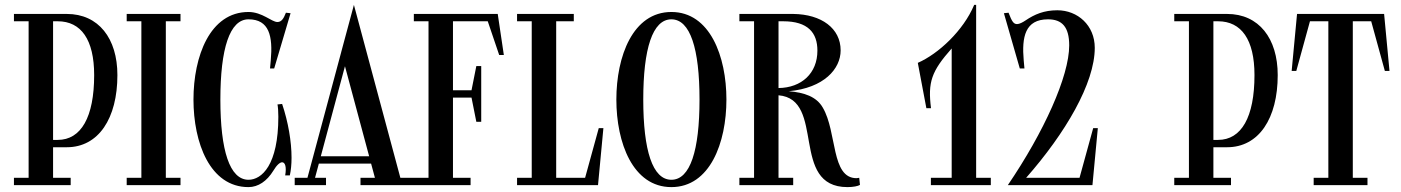

<svg xmlns="http://www.w3.org/2000/svg" viewBox="-20 -757 5727 785"><path d="M253 -155C383 -155 460 -273 460 -450C460 -600 383 -700 253 -700H37V-670H97V-30H37V0H269V-30H197V-155ZM216 -670C311.5 -670 365 -595 365 -450C365 -278 311.5 -185 216 -185H197V-670Z M718 -700H498V-670H558V-30H498V0H718V-30H658V-670H718Z M1114.5 -330C1116.5 -321 1118 -301 1118 -280C1118 -82 1050 -22 996 -22C919 -22 881 -142 881 -350C881 -558 919 -678 996 -678C1081 -678 1096 -609 1087 -510L1084 -477H1101L1168 -703L1149 -705C1139 -679 1130 -667 1114 -667C1091 -667 1052 -708 996 -708C838 -708 771 -526 771 -350C771 -174 838 8 996 8C1035.5 8 1071.5 -16.5 1097.5 -59C1111.5 -82.5 1124.5 -93.5 1133.5 -93.5C1146 -93.5 1152 -74 1146 -40H1165C1169.5 -60.5 1172 -85 1172 -112C1172 -177.5 1158.5 -258 1133.5 -332Z M1427 -737 1375 -544V-543.7L1237 -30H1184.9V0H1312.9V-30H1268L1283.6 -88H1497.3L1512.9 -30H1453.9V0H1673.9V-30H1616.9ZM1390.4 -486.2 1489.3 -118H1291.6Z M1832 -670H1974.2L2021 -532H2040L2015 -700H1672V-670H1732V-30H1672V0H1904V-30H1832V-358H1907.8L1927.5 -259H1947.5V-487H1927.5L1907.8 -388H1832Z M2372.2 -30H2254V-670H2326V-700H2094V-670H2154V-30H2094V0H2425L2447 -233H2428Z M2725 -708C2567 -708 2500 -526 2500 -350C2500 -174 2567 8 2725 8C2883 8 2950 -174 2950 -350C2950 -526 2883 -708 2725 -708ZM2725 -22C2648 -22 2610 -142 2610 -350C2610 -558 2648 -678 2725 -678C2802 -678 2840 -558 2840 -350C2840 -142 2802 -22 2725 -22Z M3493 -30C3490 -29.5 3485 -28.5 3482 -28.5C3377 -28.5 3403 -217 3344 -317C3318.3 -362.2 3267.6 -378.9 3204.9 -384C3349.1 -397.4 3417 -475.4 3417 -551C3417 -641 3338.8 -698.7 3223 -700V-700H3003V-670H3063V-30H3003V0H3223V-30H3163V-367.4C3357.9 -351.3 3207.5 8 3445 8C3468 8 3488 4 3496 -1ZM3182 -670C3283.5 -670 3322 -623 3322 -550C3322 -457.5 3257.4 -398.3 3163 -397V-670Z M3971 -30V-737H3963C3919 -632 3817 -537 3732.5 -500L3767.5 -314.5H3786.5C3773.1 -421.1 3787.9 -465.1 3871 -558.9V-30H3786V0H4031V-30Z M4393.7 -30H4175.4C4335.7 -212.3 4456 -416.5 4456 -561.5C4456 -653.5 4386 -715 4303 -715C4248.5 -715 4210 -698.5 4173 -673.5C4162 -666 4148 -658.5 4138.5 -658.5C4124.5 -658.5 4117.5 -668 4103.5 -705L4084.5 -703L4149.5 -477H4168.5L4165.5 -510C4157 -606 4171 -678 4265 -678C4322 -678 4351.5 -647 4351.5 -571.5C4351.5 -445 4248 -217 4100.5 0H4446.5L4468.5 -233H4449.5Z M4997 -155C5127 -155 5204 -273 5204 -450C5204 -600 5127 -700 4997 -700H4781V-670H4841V-30H4781V0H5013V-30H4941V-155ZM4960 -670C5055.5 -670 5109 -595 5109 -450C5109 -278 5055.5 -185 4960 -185H4941V-670Z M5639 -700H5283L5261 -467H5280L5335.8 -670H5411V-30H5351V0H5571V-30H5511V-670H5586.2L5642 -467H5661Z"/></svg>

Font: Picaflor 12 pt
Style: Regular
Weight: 400
Designer: Ariel Martín Pérez
Foundry: Tunera Type Foundry
Version: Version 1.000;hotconv 1.0.109;makeotfexe 2.5.65596